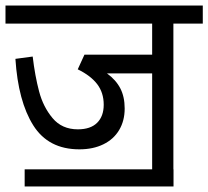

<svg xmlns="http://www.w3.org/2000/svg" viewBox="-27 -636 748 689"><path d="M595.2 -551.3V-28.3H595.7V33.2H61.5V-28.3H519V-372.6H356.9Q389.2 -349.1 404.8 -318.8Q420.4 -288.6 420.4 -246.6Q420.4 -202.6 400.6 -169.4Q380.9 -136.2 344 -118.2Q307.1 -100.1 257.8 -100.1Q146.5 -100.1 92.3 -186.3Q38.1 -272.5 28.3 -424.8L90.3 -433.1Q98.6 -363.3 113.3 -307.9Q127.9 -252.4 161.6 -212.2Q195.3 -171.9 252.4 -171.9Q297.9 -171.9 321.5 -195.3Q345.2 -218.8 345.2 -260.3Q345.2 -303.2 321.8 -334Q298.3 -364.7 252 -387.2L275.9 -439.5V-439.9H519V-551.3H-7.3V-616.2H700.7V-551.3Z"/></svg>

Font: Varta
Style: Regular
Weight: 400
Designer: Joana Correia, Viktoriya Grabowska, Eben Sorkin
Foundry: Sorkin Type
Version: Version 1.003; ttfautohint (v1.3) -l 8 -r 24 -G 200 -x 12 -H